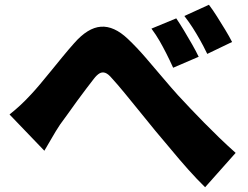

<svg xmlns="http://www.w3.org/2000/svg" viewBox="-20 -774 1040 805"><path d="M20 -294Q45 -314 66 -333.5Q87 -353 111 -379Q127 -396 148 -421Q169 -446 193 -475.5Q217 -505 242 -535.5Q267 -566 291 -593Q348 -658 403 -662Q458 -666 516 -611Q553 -576 590.5 -532.5Q628 -489 663 -447.5Q698 -406 726 -375Q751 -348 778 -319.5Q805 -291 835 -260.5Q865 -230 898 -198Q931 -166 968 -133L840 11Q806 -22 769 -63.5Q732 -105 697 -147.5Q662 -190 631 -226Q601 -263 568 -303.5Q535 -344 504 -382Q473 -420 449 -446Q434 -464 421.5 -468.5Q409 -473 397.5 -466.5Q386 -460 373 -443Q360 -426 341.5 -402Q323 -378 303.5 -351Q284 -324 265.5 -298Q247 -272 232 -252Q214 -225 197 -195Q180 -165 166 -142ZM719 -697Q734 -675 751.5 -646Q769 -617 785.5 -588Q802 -559 813 -536L706 -490Q690 -525 676.5 -551.5Q663 -578 649 -602.5Q635 -627 615 -654ZM856 -754Q872 -733 890 -704.5Q908 -676 925 -648Q942 -620 953 -598L849 -548Q832 -583 817.5 -608.5Q803 -634 788 -657.5Q773 -681 753 -707Z"/></svg>

Font: Noto Sans SC Thin Black
Style: Regular
Weight: 900
Version: Version 2.004-H2;hotconv 1.0.118;makeotfexe 2.5.65603